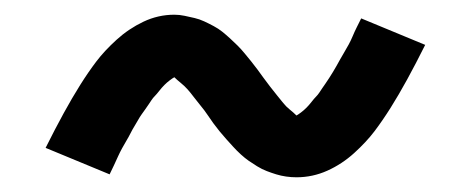

<svg xmlns="http://www.w3.org/2000/svg" viewBox="-20 -428 640 261"><path d="M383 -187Q376 -187 369 -188Q362 -189 355.5 -191Q349 -193 342.5 -195.5Q336 -198 329.5 -202Q323 -206 318 -209.5Q313 -213 307.5 -218Q302 -223 297 -228.5Q292 -234 287.5 -239Q283 -244 278.5 -249.5Q274 -255 270 -260.5Q266 -266 262 -272Q258 -278 253 -284Q248 -290 243.5 -296Q239 -302 235 -306.5Q231 -311 225.5 -315.5Q220 -320 217 -323Q215 -322 211 -319Q207 -316 203.5 -312.5Q200 -309 196.5 -304.5Q193 -300 190.5 -297.5Q188 -295 186 -292Q184 -289 182 -286Q180 -283 177.5 -279.5Q175 -276 172.5 -272.5Q170 -269 167.5 -264.5Q165 -260 162.5 -256Q160 -252 157.5 -247Q155 -242 152 -237Q149 -232 146 -226.5Q143 -221 140.5 -215.5Q138 -210 135 -203.5Q132 -197 129 -191L42 -227Q55 -253 66.5 -274Q78 -295 89 -312.5Q100 -330 111 -344.5Q122 -359 138.5 -374Q155 -389 175 -398.5Q195 -408 217 -408Q224 -408 231 -406.5Q238 -405 244.5 -403.5Q251 -402 257.5 -399Q264 -396 270.5 -392.5Q277 -389 282 -385Q287 -381 292.5 -376Q298 -371 303 -366Q308 -361 312.5 -355.5Q317 -350 321.5 -344.5Q326 -339 330 -333.5Q334 -328 338 -322.5Q342 -317 347 -310.5Q352 -304 356.5 -298.5Q361 -293 365 -288Q369 -283 374 -279Q379 -275 383 -271Q385 -272 389 -275Q393 -278 396.5 -281.5Q400 -285 403.5 -289.5Q407 -294 409.5 -296.5Q412 -299 414 -302Q416 -305 418 -308Q420 -311 422.5 -314.5Q425 -318 427.5 -322Q430 -326 432.5 -330Q435 -334 437.5 -338.5Q440 -343 442.5 -347.5Q445 -352 448 -357Q451 -362 454 -367.5Q457 -373 459.5 -379Q462 -385 465 -391Q468 -397 471 -403L558 -367Q545 -341 533.5 -320Q522 -299 511 -281.5Q500 -264 489 -249.5Q478 -235 461.5 -220Q445 -205 425 -196Q405 -187 383 -187Z"/></svg>

Font: Zed Mono Medium Extended
Style: Regular
Weight: 500
Width: 7
Monospace: yes
Designer: Belleve Invis
Foundry: Belleve Invis
Version: Version 1.0.0; ttfautohint (v1.8.4)